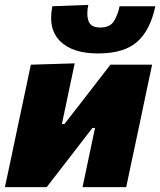

<svg xmlns="http://www.w3.org/2000/svg" viewBox="-27 -765 655 785"><path d="M-7 0Q4.5 -52.5 15 -102Q25 -151 38.5 -214.5L49 -264Q66 -343 77 -395.5Q88 -448 99 -500.5L278.5 -506Q268.5 -459.5 259 -414.5Q249.5 -369.5 235.5 -302.5L226 -258H236.5L320 -365.5Q371.5 -431.5 424.5 -500.5H595Q587.5 -465.5 580.2 -431.5Q573 -397.5 564.5 -357.2Q556 -317 545 -264L534.5 -214.5Q521 -151.5 510.5 -102Q500 -52 489 0H310.5Q321 -49.5 330.5 -95Q340 -140 352 -197L361.5 -242H351L271 -138.5Q244.5 -104 217.5 -69.2Q190.5 -34.5 164 0ZM373.5 -546.5Q269 -546.5 218.5 -597Q182 -633.5 182 -692Q182 -714 187 -739.5L334 -745Q330 -726 330 -710.5Q330 -692.5 335 -679Q344 -652.5 383 -652.5Q422.5 -652.5 438.5 -678Q454.5 -703.5 462 -739.5H608Q587.5 -641.5 533.8 -594Q480 -546.5 373.5 -546.5Z"/></svg>

Font: Heraclito ExtraBold
Style: Italic
Weight: 800
Italic angle: -12°
Designer: Kostas Bartsokas (font) & Cristiano Sobral (main changes)
Foundry: Kostas Bartsokas (font) & Cristiano Sobral (main changes)
Version: Version 1.00;July 8, 2020;FontCreator 13.0.0.2655 64-bit